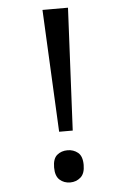

<svg xmlns="http://www.w3.org/2000/svg" viewBox="-53 -751 488 802"><g transform="rotate(-5 191.5 -350.0)"><path d="M181 -201 156 -714H263L238 -201ZM147 -54Q147 -91 165 -106Q183 -121 209 -121Q234 -121 252.5 -106Q271 -91 271 -54Q271 -18 252.5 -2Q234 14 209 14Q183 14 165 -2Q147 -18 147 -54Z"/></g></svg>

Font: lgurmukhi15
Style: Book
Weight: 400
Designer: Jelle Bosma - Monotype Design Team
Foundry: Monotype Imaging Inc.
Version: Version 2.003